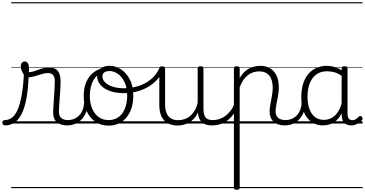

<svg xmlns="http://www.w3.org/2000/svg" viewBox="-101 -1111 3281 1727"><path d="M-55 17Q-67 17 -73.5 9.5Q-80 2 -80.5 -7Q-81 -16 -75 -23.5Q-69 -31 -57 -31Q-23 -31 6 -52Q35 -73 57 -122.5Q79 -172 94 -255Q109 -338 115 -463L157 -441Q153 -310 136 -221.5Q119 -133 90.5 -80.5Q62 -28 25 -5.5Q-12 17 -55 17ZM504 17Q479 17 456 11Q433 5 415 -8.5Q397 -22 387 -44Q377 -66 377 -97Q377 -124 379.5 -159Q382 -194 384.5 -232.5Q387 -271 389.5 -307Q392 -343 392 -374Q392 -419 376.5 -436.5Q361 -454 330 -454Q305 -454 272.5 -444Q240 -434 208 -424.5Q176 -415 150 -415Q134 -415 119.5 -431.5Q105 -448 95.5 -471.5Q86 -495 86 -514Q86 -527 90 -536.5Q94 -546 102.5 -552Q111 -558 122 -558Q142 -558 151 -540Q160 -522 160 -497Q160 -488 159.5 -479Q159 -470 158 -462Q175 -461 195.5 -467Q216 -473 239.5 -482Q263 -491 288 -497.5Q313 -504 339 -504Q375 -504 398 -491Q421 -478 432.5 -449.5Q444 -421 444 -376Q444 -345 441.5 -308.5Q439 -272 436.5 -235Q434 -198 431.5 -165Q429 -132 429 -108Q429 -68 450 -49.5Q471 -31 510 -31Q521 -31 526 -23.5Q531 -16 530.5 -7Q530 2 523.5 9.5Q517 17 504 17ZM0 571H568V581H0ZM0 -20H568V0H0ZM0 -505H568V-500H0ZM0 -1091H568V-1081H0Z M503 17Q492 17 486.5 9.5Q481 2 481.5 -7Q482 -16 489 -23.5Q496 -31 509 -31Q542 -31 568.5 -43Q595 -55 614 -76Q633 -97 643.5 -125Q654 -153 655 -186Q656 -198 665 -201.5Q674 -205 682.5 -201.5Q691 -198 690 -186Q689 -142 674.5 -104.5Q660 -67 635.5 -40Q611 -13 577 2Q543 17 503 17ZM568 571V581ZM568 -20V0ZM568 -505V-500ZM568 -1091V-1081Z M876 19Q808 19 757 -15.5Q706 -50 679 -110.5Q652 -171 652 -250Q652 -308 668 -354.5Q684 -401 714.5 -435Q745 -469 788 -487Q831 -505 885 -505Q893 -505 895.5 -498Q898 -491 895.5 -483.5Q893 -476 884 -476Q852 -476 824.5 -465.5Q797 -455 775 -435Q753 -415 738 -387Q723 -359 715 -324.5Q707 -290 707 -250Q707 -185 727.5 -135.5Q748 -86 785.5 -58.5Q823 -31 876 -31Q915 -31 946 -46.5Q977 -62 998.5 -91.5Q1020 -121 1031.5 -161.5Q1043 -202 1043 -250Q1043 -321 1019.5 -371Q996 -421 959.5 -446.5Q923 -472 884 -472Q872 -472 865.5 -479Q859 -486 859 -495.5Q859 -505 865.5 -512Q872 -519 884 -519Q939 -519 988 -487Q1037 -455 1067.5 -394.5Q1098 -334 1098 -250Q1098 -202 1088 -161Q1078 -120 1059 -87Q1040 -54 1012.5 -30Q985 -6 951 6.5Q917 19 876 19ZM568 571H1169V581H568ZM568 -20H1169V0H568ZM568 -505H1169V-500H568ZM568 -1091H1169V-1081H568Z M1015 -273Q943 -273 888 -292.5Q833 -312 802.5 -347.5Q772 -383 772 -431Q772 -457 786.5 -476.5Q801 -496 826 -507.5Q851 -519 884 -519Q896 -519 903 -512Q910 -505 910.5 -495.5Q911 -486 904.5 -479Q898 -472 886 -472Q864 -472 849.5 -466.5Q835 -461 827.5 -450.5Q820 -440 820 -426Q820 -394 845 -369.5Q870 -345 914.5 -331Q959 -317 1017 -317Q1081 -317 1144 -337Q1207 -357 1257.5 -398.5Q1308 -440 1336 -505Q1338 -510 1348 -508Q1358 -506 1365.5 -500Q1373 -494 1368 -483Q1338 -412 1282.5 -365.5Q1227 -319 1157.5 -296Q1088 -273 1015 -273ZM1169 571H1200V581H1169ZM1169 -20H1200V0H1169ZM1169 -505H1200V-500H1169ZM1169 -1091H1200V-1081H1169Z M1495 18Q1447 18 1410 -1.5Q1373 -21 1352.5 -61.5Q1332 -102 1332 -166V-496Q1332 -505 1338 -509.5Q1344 -514 1357 -514Q1371 -514 1377.5 -509.5Q1384 -505 1384 -496V-171Q1384 -127 1396.5 -95.5Q1409 -64 1435 -47Q1461 -30 1502 -30Q1531 -30 1558 -39Q1585 -48 1608 -66.5Q1631 -85 1649 -115Q1667 -145 1677 -186V-496Q1677 -506 1683.5 -510.5Q1690 -515 1704 -515Q1717 -515 1723 -510.5Q1729 -506 1729 -496V-137Q1729 -78 1747.5 -54.5Q1766 -31 1813 -31Q1823 -31 1827.5 -23.5Q1832 -16 1831.5 -7Q1831 2 1825 9.5Q1819 17 1807 17Q1777 17 1755 10.5Q1733 4 1717.5 -9Q1702 -22 1693 -41.5Q1684 -61 1680 -87L1679 -100Q1664 -66 1642.5 -43Q1621 -20 1596.5 -7Q1572 6 1546 12Q1520 18 1495 18ZM1200 571H1871V581H1200ZM1200 -20H1871V0H1200ZM1200 -505H1871V-500H1200ZM1200 -1091H1871V-1081H1200Z M1806 17Q1795 17 1789.5 9.5Q1784 2 1784.5 -7Q1785 -16 1792 -23.5Q1799 -31 1812 -31Q1849 -31 1880 -43Q1911 -55 1935 -75Q1959 -95 1977 -120Q1995 -145 2005 -172Q2009 -183 2018 -182.5Q2027 -182 2033 -174.5Q2039 -167 2036 -157Q2025 -124 2005 -93Q1985 -62 1956.5 -37Q1928 -12 1890 2.5Q1852 17 1806 17ZM1871 571V581ZM1871 -20V0ZM1871 -505V-500ZM1871 -1091V-1081Z M2028 596Q2015 596 2009 591.5Q2003 587 2003 577V-496Q2003 -506 2009.5 -510.5Q2016 -515 2029 -515Q2043 -515 2049 -510.5Q2055 -506 2055 -496V-408Q2079 -450 2109.5 -474.5Q2140 -499 2173.5 -509Q2207 -519 2240 -519Q2291 -519 2328.5 -496.5Q2366 -474 2386.5 -431Q2407 -388 2407 -325Q2407 -301 2404 -278Q2401 -255 2397 -233Q2393 -211 2388.5 -190Q2384 -169 2381 -148.5Q2378 -128 2378 -109Q2378 -72 2400.5 -51.5Q2423 -31 2468 -31Q2477 -31 2481.5 -23.5Q2486 -16 2485.5 -7Q2485 2 2479 9.5Q2473 17 2461 17Q2398 17 2361 -16Q2324 -49 2324 -107Q2324 -126 2327 -146.5Q2330 -167 2334 -188.5Q2338 -210 2342 -232Q2346 -254 2349 -276.5Q2352 -299 2352 -322Q2352 -393 2321 -431Q2290 -469 2231 -469Q2205 -469 2179.5 -461.5Q2154 -454 2131 -437Q2108 -420 2089 -393Q2070 -366 2055 -327V577Q2055 587 2048.5 591.5Q2042 596 2028 596ZM1871 571H2525V581H1871ZM1871 -20H2525V0H1871ZM1871 -505H2525V-500H1871ZM1871 -1091H2525V-1081H1871Z M2460 17Q2449 17 2443.5 9.5Q2438 2 2438.5 -7Q2439 -16 2446 -23.5Q2453 -31 2466 -31Q2499 -31 2525.5 -43Q2552 -55 2571 -76Q2590 -97 2600.5 -125Q2611 -153 2612 -186Q2613 -198 2622 -201.5Q2631 -205 2639.5 -201.5Q2648 -198 2647 -186Q2646 -142 2631.5 -104.5Q2617 -67 2592.5 -40Q2568 -13 2534 2Q2500 17 2460 17ZM2525 571V581ZM2525 -20V0ZM2525 -505V-500ZM2525 -1091V-1081Z M2803 17Q2748 17 2704 -12Q2660 -41 2634.5 -98Q2609 -155 2609 -238Q2609 -288 2618.5 -331Q2628 -374 2647 -408.5Q2666 -443 2694 -467.5Q2722 -492 2758.5 -505.5Q2795 -519 2839 -519Q2873 -519 2906 -509Q2939 -499 2972 -479V-495Q2972 -506 2978.5 -510.5Q2985 -515 2999 -515Q3013 -515 3019 -510.5Q3025 -506 3025 -496V-91Q3025 -70 3029.5 -56.5Q3034 -43 3044 -36.5Q3054 -30 3069 -30Q3079 -30 3088.5 -33.5Q3098 -37 3107.5 -44.5Q3117 -52 3128 -63Q3133 -69 3139.5 -68.5Q3146 -68 3152 -61Q3159 -55 3160 -48Q3161 -41 3157 -34Q3146 -19 3130 -7.5Q3114 4 3096 10.5Q3078 17 3060 17Q3039 17 3023.5 11.5Q3008 6 2996.5 -5.5Q2985 -17 2979.5 -33.5Q2974 -50 2973 -72Q2973 -76 2972.5 -81.5Q2972 -87 2972 -92Q2949 -47 2920 -23.5Q2891 0 2860.5 8.5Q2830 17 2803 17ZM2665 -242Q2665 -180 2681.5 -133Q2698 -86 2730.5 -59.5Q2763 -33 2812 -33Q2844 -33 2874.5 -46.5Q2905 -60 2930.5 -92.5Q2956 -125 2972 -181V-429Q2937 -453 2905 -461.5Q2873 -470 2840 -470Q2808 -470 2781 -460.5Q2754 -451 2732.5 -432Q2711 -413 2696 -385.5Q2681 -358 2673 -322Q2665 -286 2665 -242ZM2525 571H3160V581H2525ZM2525 -20H3160V0H2525ZM2525 -505H3160V-500H2525ZM2525 -1091H3160V-1081H2525Z"/></svg>

Font: Playwrite PT Guides
Style: Regular
Weight: 400
Designer: Veronika Burian, José Scaglione
Foundry: TypeTogether
Version: Version 1.003